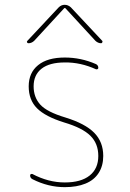

<svg xmlns="http://www.w3.org/2000/svg" viewBox="-20 -770 540 800"><path d="M98.6 -589.8Q94.7 -589.8 92.8 -593.3Q90.8 -596.7 93.8 -599.6L224.6 -739.3Q235.4 -750 249.5 -750Q263.7 -750 275.4 -739.3L406.2 -599.6Q408.2 -596.7 406.2 -593.3Q404.3 -589.8 401.4 -589.8Q388.7 -589.8 377.9 -599.6L252 -736.3H250H248L122.1 -599.6Q111.3 -589.8 98.6 -589.8ZM250 -9.8Q317.4 -9.8 353.5 -38.6Q389.6 -67.4 389.6 -120.1Q389.6 -171.9 356.4 -204.6Q323.2 -237.3 247.1 -259.8Q168.9 -284.2 134.3 -318.8Q99.6 -353.5 99.6 -410.2Q99.6 -466.8 138.7 -498.5Q177.7 -530.3 250 -530.3Q317.4 -530.3 379.9 -502.9Q389.6 -498 389.6 -487.3Q389.6 -483.4 386.2 -481.9Q382.8 -480.5 379.9 -481.4Q315.4 -510.7 250 -509.8Q186.5 -509.8 153.3 -483.9Q120.1 -458 120.1 -410.2Q120.1 -365.2 147.5 -334.5Q174.8 -303.7 252.9 -280.3Q335 -254.9 372.6 -216.8Q410.2 -178.7 410.2 -120.1Q410.2 -79.1 391.1 -49.3Q372.1 -19.5 335.9 -4.9Q299.8 9.8 250 9.8Q180.7 9.8 115.2 -23.4Q105.5 -28.3 105.5 -39.1Q105.5 -43 108.4 -44.4Q111.3 -45.9 115.2 -44.9Q181.6 -9.8 250 -9.8Z"/></svg>

Font: Rounded-X Mgen+ 1m thin
Style: Regular
Weight: 100
Designer: [Source Han Sans]
Ryoko NISHIZUKA  (kana & ideographs); Paul D. Hunt (Latin, Greek & Cyrillic); Wenlong ZHANG  (bopomofo
Version: Version 1.059.20150602